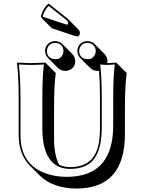

<svg xmlns="http://www.w3.org/2000/svg" viewBox="-20 -1003 815 1089"><path d="M418.9 -712.9Q418.9 -750.5 452.6 -765.1Q464.4 -770 476.1 -770Q500 -769 516.6 -753.4L572.8 -696.8Q588.9 -679.2 589.4 -656.2Q589.4 -649.9 588.4 -645H589.8L641.1 -647.9L642.1 -645L698.7 -588.4Q689 -521.5 688.5 -388.2V-238.3Q686.5 65.4 414.6 66.4Q279.3 65.4 205.6 -7.3L148.9 -64Q86.4 -127.9 85.9 -235.8V-444.8Q85.9 -573.7 76.2 -645L78.1 -647.9Q79.6 -647.9 155.8 -645L238.8 -647.9L240.2 -645L296.4 -588.4Q286.6 -521.5 286.6 -388.7V-212.4Q287.1 -122.6 315.4 -68.4Q343.8 -55.2 378.9 -55.2Q515.6 -55.2 540.5 -191.4Q546.9 -227.5 546.9 -276.9V-444.8Q546.9 -541 542 -601.1Q537.1 -600.6 532.7 -600.6Q508.3 -601.6 491.7 -617.2L435.1 -673.8Q419.4 -690.4 418.9 -712.9ZM235.8 -712.9Q235.8 -749 268.6 -764.6Q280.8 -770 293 -770Q316.9 -769 333.5 -753.4L390.1 -696.8Q406.2 -679.7 406.7 -656.2Q406.7 -620.6 374.5 -606Q362.3 -600.6 349.6 -600.6Q325.7 -601.6 309.1 -617.2L252.4 -673.8Q236.3 -690.9 235.8 -712.9ZM255.9 -982.9 365.2 -895.5Q367.7 -893.6 368.7 -892.1L425.3 -835.4Q432.6 -827.1 433.1 -817.9Q433.1 -802.2 423.3 -796.9Q421.9 -795.9 420.9 -795.9Q413.1 -796.4 390.6 -803.7L273.9 -842.8L217.3 -899.4L211.9 -911.6Q225.1 -958.5 255.9 -982.9ZM255.9 -969.7Q232.9 -946.8 222.2 -912.1L224.6 -907.2L337.4 -870.1Q357.4 -863.3 362.3 -862.8Q365.7 -868.2 366.7 -874.5Q365.2 -882.3 358.9 -887.7ZM557.1 -444.8V-276.9Q557.1 -107.4 466.8 -63Q429.7 -45.4 378.9 -44.9Q251 -44.9 225.6 -197.8Q220.2 -231.4 220.2 -269V-444.8Q220.2 -570.8 229 -637.2Q184.1 -634.8 155.8 -634.8Q127.4 -634.8 86.9 -637.2Q95.7 -565.9 96.2 -444.8V-235.8Q96.2 -65.9 247.6 -16.6Q298.8 0 357.9 0Q586.4 0 617.2 -217.8Q622.1 -253.9 622.1 -294.9V-444.8Q622.1 -570.8 630.9 -637.2Q606.4 -635.3 589.8 -634.8Q571.3 -634.8 548.3 -637.2Q557.1 -565.9 557.1 -444.8ZM246.1 -712.9Q246.1 -682.6 274.4 -670.9Q283.7 -667.5 293 -667Q325.2 -667 336.9 -696.3Q339.8 -705.1 339.8 -712.9Q339.8 -745.6 310.5 -756.8Q301.8 -759.8 293 -759.8Q262.2 -759.8 250 -731.9Q246.1 -722.2 246.1 -712.9ZM429.2 -712.9Q429.2 -682.6 457 -670.9Q466.3 -667.5 476.1 -667Q506.8 -667 519 -694.8Q522.9 -704.1 522.9 -712.9Q522.9 -744.1 494.6 -756.3Q485.4 -759.8 476.1 -759.8Q443.4 -759.8 432.1 -730.5Q429.2 -721.7 429.2 -712.9Z"/></svg>

Font: Linux Biolinum Shadow O
Style: Bold
Weight: 700
Designer: Philipp H. Poll
Foundry: Philipp H. Poll
Version: Version 0.9.2